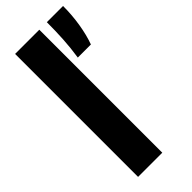

<svg xmlns="http://www.w3.org/2000/svg" viewBox="-259 -850 892 892"><g transform="rotate(-45 187.0 -404.0)"><path d="M59.5 0V-808H218.5V0ZM253.5 -590Q262 -646 265 -698.5Q268 -751 268 -808H374.5Q374.5 -748.5 365.2 -691.8Q356 -635 339.5 -590Z"/></g></svg>

Font: Encode Sans
Style: Bold
Weight: 700
Designer: Multiple Designers
Foundry: Impallari Type
Version: Version 3.002; ttfautohint (v1.8.3) -l 8 -r 50 -G 200 -x 14 